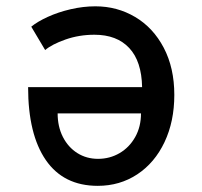

<svg xmlns="http://www.w3.org/2000/svg" viewBox="-20 -581 640 608"><path d="M532 -280.5Q532 -196.5 501 -131Q470 -65.5 414.8 -29Q359.5 7.5 289.5 7.5Q181.5 7.5 125.2 -74Q69 -155.5 69 -305H430Q428.5 -387 389.2 -429Q350 -471 279 -471Q230.5 -471 187.2 -455.8Q144 -440.5 123 -422.5L79 -496.5Q98.5 -512.5 131.2 -527.5Q164 -542.5 203.8 -551.8Q243.5 -561 282 -561Q351 -561 408 -527.2Q465 -493.5 498.5 -429.8Q532 -366 532 -280.5ZM290.5 -78Q327.5 -78 358.5 -96Q389.5 -114 408 -146.8Q426.5 -179.5 426.5 -222H162.5Q162.5 -180 179.2 -147.2Q196 -114.5 225 -96.2Q254 -78 290.5 -78Z"/></svg>

Font: JuliaMono Medium
Style: Regular
Weight: 500
Monospace: yes
Designer: cormullion
Foundry: corm
Version: Version 0.054; ttfautohint (v1.8.4)